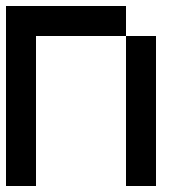

<svg xmlns="http://www.w3.org/2000/svg" viewBox="-20 -620 640 640"><path d="M0 0V-600H400V-500H100V0ZM400 0V-500H500V0Z"/></svg>

Font: Galmuri9 Regular
Style: Regular
Weight: 400
Designer: Lee Minseo (quiple)
Version: Version 2.399;hotconv 1.1.1;makeotfexe 2.6.0 DEVELOPMENT